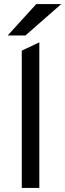

<svg xmlns="http://www.w3.org/2000/svg" viewBox="-20 -932 324 952"><path d="M18 -756 160 -912H284L106 -756ZM88 0V-681L175 -722V0Z"/></svg>

Font: Overpass
Style: Regular
Weight: 400
Designer: Delve Withrington, Thomas Jockin
Foundry: Delve Fonts
Version: Version 3.000;DELV;Overpass